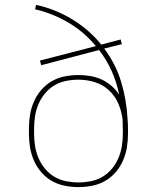

<svg xmlns="http://www.w3.org/2000/svg" viewBox="-20 -755 640 783"><path d="M300 8Q272 8 244 2.5Q216 -3 191.5 -17Q167 -31 148.5 -52.5Q130 -74 118.5 -100Q107 -126 102.5 -154Q98 -182 98 -210V-231Q98 -259 102.5 -287Q107 -315 118.5 -341Q130 -367 148.5 -388.5Q167 -410 191.5 -424Q216 -438 244 -443.5Q272 -449 300 -449Q324 -449 348 -445Q372 -441 394 -431Q416 -421 434.5 -405Q453 -389 466 -369Q456 -419 435.5 -465Q415 -511 384 -551L148 -489L143 -508L371 -567Q347 -596 319 -620Q291 -644 259.5 -662.5Q228 -681 193.5 -695Q159 -709 123 -717L127 -735Q166 -727 203 -712Q240 -697 274 -676.5Q308 -656 338 -630Q368 -604 393 -573L472 -594L477 -575L405 -557Q428 -526 445.5 -492Q463 -458 474 -421.5Q485 -385 491.5 -347.5Q498 -310 500 -272Q501 -261 501.5 -251Q502 -241 502 -231V-210Q502 -182 497.5 -154Q493 -126 481.5 -100Q470 -74 451.5 -52.5Q433 -31 408.5 -17Q384 -3 356 2.5Q328 8 300 8ZM300 -11Q325 -11 350.5 -16Q376 -21 398 -34Q420 -47 436.5 -67Q453 -87 463 -110.5Q473 -134 477 -159.5Q481 -185 481 -210V-221Q481 -232 480.5 -244Q480 -256 480 -268Q476 -301 462.5 -332.5Q449 -364 424 -387Q399 -410 366.5 -420Q334 -430 300 -430Q275 -430 249.5 -425Q224 -420 202 -407Q180 -394 163.5 -374Q147 -354 137 -330.5Q127 -307 123 -281.5Q119 -256 119 -231V-210Q119 -185 123 -159.5Q127 -134 137 -110.5Q147 -87 163.5 -67Q180 -47 202 -34Q224 -21 249.5 -16Q275 -11 300 -11Z"/></svg>

Font: Iosevka Etoile Thin
Style: Regular
Weight: 100
Designer: Belleve Invis
Foundry: Belleve Invis
Version: Version 22.1.2; ttfautohint (v1.8.4)